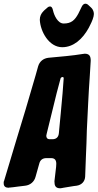

<svg xmlns="http://www.w3.org/2000/svg" viewBox="-30 -1025 527 1037"><path d="M185 -918C188 -854 235 -770 306 -770C367 -770 416 -814 449 -874L457 -890C467 -909 477 -934 477 -949C477 -957 475 -972 462 -984C458 -988 453 -992 448 -997L447 -998C442 -1003 436 -1005 431 -1005C424 -1005 417 -1000 412 -990L393 -951C374 -916 355 -898 314 -898C282 -898 262 -942 256 -970C253 -983 248 -990 241 -990C235 -990 230 -988 225 -983L217 -976C215 -975 213 -973 211 -971L205 -965C192 -952 185 -937 185 -918ZM313 -11C333 -14 351 -17 368 -20L384 -22C411 -26 429 -45 430 -72L434 -179C435 -204 436 -228 437 -251L439 -321C444 -418 448 -519 455 -615L460 -697C460 -720 454 -735 427 -735L422 -734H420C389 -729 358 -725 327 -722L232 -713C205 -710 184 -694 176 -667L162 -617C130 -507 87 -360 58 -268L-8 -48C-11 -43 -10 -38 -10 -34C-10 -18 1 -11 16 -11L21 -12H23L42 -14C59 -17 78 -18 98 -21L106 -22C133 -25 155 -43 162 -70L182 -141C187 -161 200 -171 221 -171H246C267 -171 274 -159 274 -140L273 -123L264 -46C264 -23 269 -8 296 -8L301 -9H303ZM308 -522C304 -483 301 -447 298 -412C295 -383 293 -355 290 -328L288 -306C286 -285 275 -274 255 -273H240C225 -273 220 -281 220 -292C220 -293 221 -297 222 -302L276 -522L297 -601C298 -605 302 -608 307 -609C312 -609 314 -607 314 -602Z"/></svg>

Font: Bangerz
Style: Bold
Weight: 700
Designer: vernon adams
Foundry: Vernon Adams
Version: Version 2.10;December 28, 2023;FontCreator 13.0.0.2683 64-bi